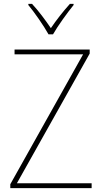

<svg xmlns="http://www.w3.org/2000/svg" viewBox="-20 -969 525 989"><path d="M230 -792H253C278 -836 325 -901 359 -943V-949H340C304 -909 269 -864 242 -824C215 -864 178 -914 145 -949H126V-943C157 -906 205 -837 230 -792ZM452 0V-25H67L442 -693V-714H55V-689H408L33 -20V0Z"/></svg>

Font: Noto Sans Arabic UI SmCn Th
Style: Regular
Weight: 100
Width: 4
Designer: Monotype Design Team, Nadine Chahine and Nizar Qandah
Foundry: Monotype Imaging Inc.
Version: Version 2.010